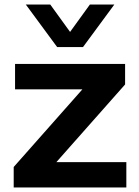

<svg xmlns="http://www.w3.org/2000/svg" viewBox="-20 -828 612 848"><path d="M229 -112H538V0H40.5V-90.5L344 -433.5H46.5V-545.5H532.5V-455ZM377 -808H485L346.5 -620H232.5L94 -808H202L289.5 -687Z"/></svg>

Font: Encode Sans Expanded SemiBold
Style: Regular
Weight: 600
Width: 7
Designer: Multiple Designers
Foundry: Impallari Type
Version: Version 2.000